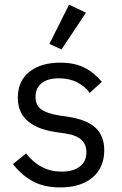

<svg xmlns="http://www.w3.org/2000/svg" viewBox="-20 -799 527 831"><path d="M240.2 12.2Q329.6 12.2 380.4 -30.8Q431.2 -73.7 431.2 -148.9Q431.2 -210 394 -245.6Q356.9 -281.2 272.9 -293.9L232.9 -299.8Q181.6 -308.6 157.7 -326.2Q133.8 -343.8 133.8 -379.9Q133.8 -417.5 159.7 -438.7Q185.5 -460 234.9 -460Q281.2 -460 314.9 -442.1Q348.6 -424.3 368.2 -397L420.9 -444.8Q386.7 -485.8 344 -506.8Q301.3 -527.8 241.2 -527.8Q158.7 -527.8 109.9 -490.2Q57.1 -450.7 57.1 -376Q57.1 -308.1 105 -271Q146 -238.3 223.1 -227.1L264.2 -221.2Q312.5 -213.4 333.3 -192.9Q354 -172.4 354 -140.1Q354 -100.1 325.4 -78.1Q296.9 -56.2 246.1 -56.2Q154.8 -56.2 92.8 -134.8L36.1 -88.9Q73.7 -40 122.8 -13.9Q171.9 12.2 240.2 12.2ZM246.1 -585 352.1 -744.1 278.8 -778.8 193.8 -608.9Z"/></svg>

Font: Plexus Sans
Style: Regular
Weight: 400
Version: Version 2.001;PS 002.001;hotconv 1.0.70;makeotf.lib2.5.58329